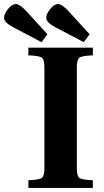

<svg xmlns="http://www.w3.org/2000/svg" viewBox="-107 -927 511 947"><path d="M-87 -839Q-87 -858 -67.5 -882.5Q-48 -907 -28 -907Q-10 -907 22 -873L127 -758L98 -719L-39 -791Q-87 -816 -87 -839ZM121 -839Q121 -858 140.5 -882.5Q160 -907 180 -907Q198 -907 230 -873L335 -758L306 -719L169 -791Q121 -816 121 -839ZM33 0V-38Q87 -40 99.5 -49.5Q112 -59 112 -97V-595Q112 -633 99.5 -642.5Q87 -652 33 -654V-692H351V-654Q297 -652 284.5 -642.5Q272 -633 272 -595V-97Q272 -59 284.5 -49.5Q297 -40 351 -38V0Z"/></svg>

Font: Heuristica
Style: Bold
Weight: 700
Version: Version 1.0.2